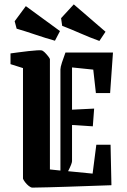

<svg xmlns="http://www.w3.org/2000/svg" viewBox="-20 -846 580 877"><path d="M28 -553V-602Q43 -604 65 -607Q87 -610 109.5 -612.5Q132 -615 148.5 -616Q165 -617 169 -616Q176 -615 184.5 -606.5Q193 -598 200 -589Q207 -580 208 -576V-72L256 -67V-529Q256 -539 263 -560.5Q270 -582 279 -606H496L483 -421H418L406 -528L309 -538V-345L410 -350L404 -269L309 -275V-110Q309 -99 291 -64L403 -53L420 -185H485L489 0Q376 4 286 7Q196 10 128 11Q121 11 111.5 3.5Q102 -4 94.5 -14Q87 -24 85 -30V-535ZM434 -659Q392 -674 346.5 -694Q301 -714 264 -728L259 -763L317 -826L462 -701ZM231 -660Q188 -672 141 -688Q94 -704 56 -715L47 -749L98 -818L254 -704Z"/></svg>

Font: Grenze Gotisch SemiBold
Style: Regular
Weight: 600
Designer: Renata Polastri
Foundry: Omnibus-Type
Version: Version 1.001